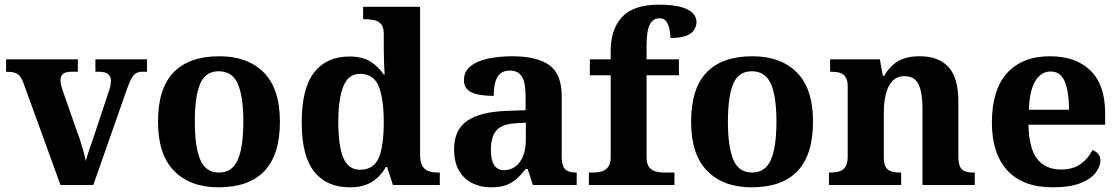

<svg xmlns="http://www.w3.org/2000/svg" viewBox="-20 -789 4777 819"><path d="M80 -435Q73 -454 64.5 -464.5Q56 -475 42 -479Q28 -483 6 -483V-536H312V-483H286Q260 -483 249 -474Q238 -465 238 -447Q238 -437 240.5 -427Q243 -417 246 -407L312 -218Q320 -198 326 -177Q332 -156 337.5 -137.5Q343 -119 346 -102Q351 -122 360 -148.5Q369 -175 377 -197L444 -399Q449 -412 451 -423.5Q453 -435 453 -447Q453 -463 441 -473Q429 -483 402 -483H387V-536H607V-483H587Q572 -483 561 -477Q550 -471 541 -455Q532 -439 522 -410L378 0H238Z M912 10Q792 10 723 -59.5Q654 -129 654 -270Q654 -411 720 -480Q786 -549 916 -549Q1036 -549 1105 -480Q1174 -411 1174 -270Q1174 -129 1108 -59.5Q1042 10 912 10ZM914 -53Q953 -53 975.5 -78Q998 -103 1008 -151.5Q1018 -200 1018 -270Q1018 -377 994.5 -431Q971 -485 913 -485Q856 -485 833.5 -431Q811 -377 811 -270Q811 -163 834 -108Q857 -53 914 -53Z M1471 10Q1374 10 1320.5 -56.5Q1267 -123 1267 -267Q1267 -412 1320 -480Q1373 -548 1470 -548Q1526 -548 1560 -526.5Q1594 -505 1616 -472H1621Q1619 -496 1618 -527Q1617 -558 1617 -585V-645Q1617 -672 1606 -685.5Q1595 -699 1577 -703Q1559 -707 1537 -707H1529V-760H1772V-130Q1772 -99 1781 -82.5Q1790 -66 1807 -59.5Q1824 -53 1848 -53H1856V0H1656L1631 -77H1626Q1604 -37 1567 -13.5Q1530 10 1471 10ZM1515 -65Q1574 -65 1595.5 -115.5Q1617 -166 1617 -269Q1617 -367 1595.5 -420.5Q1574 -474 1515 -474Q1466 -474 1444.5 -420.5Q1423 -367 1423 -268Q1423 -167 1444.5 -116Q1466 -65 1515 -65Z M2073 10Q2030 10 1994 -8Q1958 -26 1937.5 -62Q1917 -98 1917 -153Q1917 -235 1972.5 -273.5Q2028 -312 2141 -316L2222 -319V-374Q2222 -411 2216.5 -436Q2211 -461 2196 -474.5Q2181 -488 2154 -488Q2129 -488 2114 -475Q2099 -462 2092.5 -438Q2086 -414 2086 -380Q2022 -380 1990.5 -395.5Q1959 -411 1959 -447Q1959 -484 1987 -506.5Q2015 -529 2062 -539Q2109 -549 2165 -549Q2271 -549 2323.5 -511Q2376 -473 2376 -379V-124Q2376 -97 2382 -81.5Q2388 -66 2401.5 -59.5Q2415 -53 2437 -53H2440V0H2253L2231 -68H2222Q2201 -41 2181 -24Q2161 -7 2136.5 1.5Q2112 10 2073 10ZM2130 -63Q2158 -63 2179 -79Q2200 -95 2211.5 -124Q2223 -153 2223 -191V-266L2178 -263Q2139 -261 2116 -247.5Q2093 -234 2083.5 -209.5Q2074 -185 2074 -149Q2074 -121 2080 -102Q2086 -83 2098.5 -73Q2111 -63 2130 -63Z M2492 0V-53H2514Q2529 -53 2545.5 -57.5Q2562 -62 2573.5 -76Q2585 -90 2585 -118V-468H2496V-536H2585V-572Q2585 -665 2634 -717Q2683 -769 2789 -769Q2854 -769 2889 -758Q2924 -747 2937.5 -730.5Q2951 -714 2951 -696Q2951 -677 2940.5 -661Q2930 -645 2906 -636Q2882 -627 2840 -627Q2840 -643 2836 -663Q2832 -683 2822.5 -697Q2813 -711 2794 -711Q2765 -711 2751.5 -684Q2738 -657 2738 -591V-536H2876V-468H2738V-118Q2738 -90 2749 -76Q2760 -62 2777 -57.5Q2794 -53 2809 -53H2857V0Z M3186 10Q3066 10 2997 -59.5Q2928 -129 2928 -270Q2928 -411 2994 -480Q3060 -549 3190 -549Q3310 -549 3379 -480Q3448 -411 3448 -270Q3448 -129 3382 -59.5Q3316 10 3186 10ZM3188 -53Q3227 -53 3249.5 -78Q3272 -103 3282 -151.5Q3292 -200 3292 -270Q3292 -377 3268.5 -431Q3245 -485 3187 -485Q3130 -485 3107.5 -431Q3085 -377 3085 -270Q3085 -163 3108 -108Q3131 -53 3188 -53Z M3516 0V-53H3521Q3544 -53 3560.5 -58Q3577 -63 3586.5 -78Q3596 -93 3596 -122V-418Q3596 -446 3587 -460Q3578 -474 3562.5 -478.5Q3547 -483 3525 -483H3521V-536H3733L3746 -465H3751Q3775 -506 3810 -527.5Q3845 -549 3904 -549Q3983 -549 4025.5 -503.5Q4068 -458 4068 -356V-124Q4068 -94 4075 -78.5Q4082 -63 4097 -58Q4112 -53 4134 -53H4138V0H3915V-328Q3915 -393 3898.5 -428.5Q3882 -464 3838 -464Q3805 -464 3785.5 -442Q3766 -420 3758 -385Q3750 -350 3750 -309V-119Q3750 -91 3758 -77Q3766 -63 3782 -58Q3798 -53 3820 -53H3824V0Z M4471 10Q4342 10 4276.5 -62.5Q4211 -135 4211 -265Q4211 -406 4276 -477.5Q4341 -549 4459 -549Q4569 -549 4631.5 -488Q4694 -427 4694 -308V-257H4367Q4369 -157 4404 -111.5Q4439 -66 4506 -66Q4558 -66 4590.5 -90Q4623 -114 4640 -149Q4654 -144 4664 -133Q4674 -122 4674 -104Q4674 -79 4653.5 -52Q4633 -25 4588 -7.5Q4543 10 4471 10ZM4540 -321Q4540 -397 4522 -440.5Q4504 -484 4462 -484Q4420 -484 4395.5 -442Q4371 -400 4369 -321Z"/></svg>

Font: Noto Rashi Hebrew
Style: Bold
Weight: 700
Version: Version 1.006